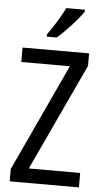

<svg xmlns="http://www.w3.org/2000/svg" viewBox="-62 -981 548 1020"><g transform="rotate(5 212.0 -471.5)"><path d="M349 -934V-943H249C228 -898 194 -844 159 -795V-783H212C255 -819 324 -894 349 -934ZM399 0V-77H125L391 -647V-714H36V-637H295L30 -66V0Z"/></g></svg>

Font: Noto Sans Sinhala UI Condensed
Style: Regular
Weight: 400
Width: 3
Designer: Jelle Bosma - Monotype Design Team
Foundry: Monotype Imaging Inc.
Version: Version 2.006